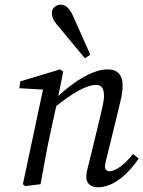

<svg xmlns="http://www.w3.org/2000/svg" viewBox="-20 -781 608 814"><path d="M346 -29C346 -4 365 13 396 13C464 13 529 -50 568 -109L544 -128C508 -83 470 -55 445 -55C433 -55 425 -62 425 -76C425 -86 431 -107 438 -135L483 -320C491 -353 500 -386 500 -418C500 -464 478 -487 436 -487C370 -487 279 -427 212 -359L207 -322C287 -388 348 -421 386 -421C408 -421 421 -410 421 -374C421 -354 413 -321 405 -287L362 -110C352 -69 346 -52 346 -29ZM152 0C165 -71 177 -140 192 -210L223 -352L248 -477L235 -487L66 -436L62 -407L182 -400L165 -414L77 0L87 8L152 0ZM363 -549C338 -605 313 -661 288 -717C276 -743 260 -761 238 -761C218 -761 200 -748 200 -727C200 -710 205 -696 221 -677C261 -629 300 -582 340 -534L363 -549Z"/></svg>

Font: Source Serif Variable
Style: Italic
Weight: 389
Italic angle: -12°
Designer: Frank Grießhammer
Foundry: Adobe Systems Incorporated
Version: Version 3.001;hotconv 1.0.111;makeotfexe 2.5.65597